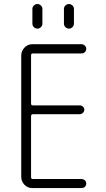

<svg xmlns="http://www.w3.org/2000/svg" viewBox="-20 -955 540 975"><path d="M304.7 -910.2Q304.7 -919.9 312.5 -927.2Q320.3 -934.6 330.1 -934.6Q339.8 -934.6 347.7 -927.2Q355.5 -919.9 355.5 -910.2V-835Q355.5 -824.2 347.7 -816.9Q339.8 -809.6 330.1 -809.6Q320.3 -809.6 312.5 -816.9Q304.7 -824.2 304.7 -835ZM144.5 -910.2Q144.5 -919.9 152.3 -927.2Q160.2 -934.6 169.9 -934.6Q179.7 -934.6 187.5 -927.2Q195.3 -919.9 195.3 -910.2V-835Q195.3 -824.2 187.5 -816.9Q179.7 -809.6 169.9 -809.6Q160.2 -809.6 152.3 -816.9Q144.5 -824.2 144.5 -835ZM143.6 0Q120.1 0 104 -17.1Q87.9 -34.2 87.9 -56.6V-672.9Q87.9 -696.3 104.5 -713.4Q121.1 -730.5 143.6 -730.5H393.6Q403.3 -730.5 410.6 -723.6Q418 -716.8 418 -707Q418 -697.3 411.1 -690.4Q404.3 -683.6 393.6 -683.6H147.5Q138.7 -683.6 137.7 -675.8V-428.7Q137.7 -419.9 147.5 -419.9H384.8Q393.6 -419.9 400.9 -413.6Q408.2 -407.2 408.2 -397.9Q408.2 -388.7 400.9 -381.8Q393.6 -375 384.8 -375H147.5Q138.7 -375 137.7 -366.2V-54.7Q137.7 -45.9 147.5 -45.9H393.6Q403.3 -45.9 410.6 -39.6Q418 -33.2 418 -22.9Q418 -12.7 411.1 -6.3Q404.3 0 393.6 0Z"/></svg>

Font: Rounded-X Mgen+ 2m light
Style: Regular
Weight: 200
Designer: [Source Han Sans]
Ryoko NISHIZUKA  (kana & ideographs); Paul D. Hunt (Latin, Greek & Cyrillic); Wenlong ZHANG  (bopomofo
Version: Version 1.059.20150602